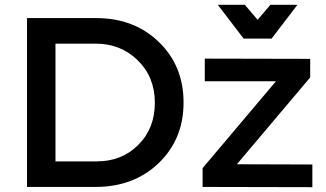

<svg xmlns="http://www.w3.org/2000/svg" viewBox="-20 -775 1352 796"><path d="M1106 -615H990L883 -755H995L1048 -693L1101 -755H1213ZM379 -700Q536 -700 638.5 -601Q741 -502 741 -350Q741 -198 638 -99Q535 0 376 0H92V-700ZM382 -106Q485 -106 553.5 -174.5Q622 -243 622 -349Q622 -455 551.5 -524.5Q481 -594 377 -594H210V-106ZM962 -94 1275 -93V1L820 0V-78L1124 -438H829V-532L1266 -531V-454Z"/></svg>

Font: Montserrat-Arabic
Style: Regular
Weight: 400
Designer: Mohamed Gaber
Foundry: Kief Type Foundry
Version: Version 5.008;PS 005.008;hotconv 1.0.88;makeotf.lib2.5.64775